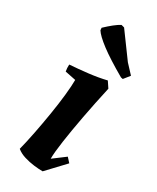

<svg xmlns="http://www.w3.org/2000/svg" viewBox="-187 -767 683 835"><g transform="rotate(30 154.0 -349.5)"><path d="M107 -403 53 -414Q50 -430 51 -448Q94 -451 142 -456.5Q190 -462 231 -472L251 -442Q232 -357 217.5 -279.5Q203 -202 194.5 -143Q186 -84 186 -53L246 -98L266 -76L183 12Q164 12 139 9Q114 6 89.5 -1.5Q65 -9 48 -23Q58 -62 68.5 -115Q79 -168 88 -223.5Q97 -279 102 -326.5Q107 -374 107 -403ZM284 -510 274 -512Q194 -558 150.5 -591Q107 -624 94 -645L93 -657Q112 -675 130 -689.5Q148 -704 162 -711L177 -707L267 -584L308 -540Z"/></g></svg>

Font: Labrada
Style: Bold Italic
Weight: 700
Italic angle: -7°
Designer: Mercedes Jáuregui
Foundry: Omnibus-Type Team
Version: Version 1.000; ttfautohint (v1.8.4.7-5d5b)